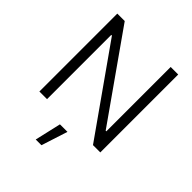

<svg xmlns="http://www.w3.org/2000/svg" viewBox="-255 -852 1232 1232"><g transform="rotate(45 360.5 -236.5)"><path d="M636.7 0H570.3L159.2 -583H153.3V0H84V-707H151.4L562.5 -123H568.4V-707H636.7ZM326.2 55.7H394.5L336.9 234.4H285.2Z"/></g></svg>

Font: Pretendard Std Light
Style: Regular
Weight: 300
Designer: Base glyphs from Inter by Rasmus Andersson; Hangeul glyphs from Noto Sans CJK(Source Han Sans) by Jang Soo-young and Kan
Foundry: Kil Hyung-jin
Version: Version 1.309